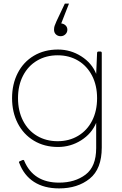

<svg xmlns="http://www.w3.org/2000/svg" viewBox="-20 -792 678 1066"><path d="M528 -506H537Q545 -506 545 -498V27Q545 146 478 200Q411 254 308 254Q225 254 169 218Q113 182 87 113Q82 105 91 103L104 97L108 96Q114 96 115 102Q166 222 308 222Q396 222 455 177.5Q514 133 514 30V-110Q489 -50 430.5 -13Q372 24 302 24Q226 24 168 -11Q110 -46 78.5 -107.5Q47 -169 47 -247Q47 -325 78.5 -386.5Q110 -448 168 -482.5Q226 -517 302 -517Q372 -517 431 -479.5Q490 -442 514 -382L519 -498Q519 -506 528 -506ZM519 -247Q519 -318 491 -372Q463 -426 413.5 -455.5Q364 -485 300 -485Q236 -485 186 -455.5Q136 -426 108 -372Q80 -318 80 -247Q80 -176 108 -121.5Q136 -67 186 -37.5Q236 -8 300 -8Q364 -8 414 -38Q464 -68 491.5 -122Q519 -176 519 -247ZM354 -627Q354 -612 343 -601.5Q332 -591 317 -591Q301 -591 290.5 -601Q280 -611 280 -627Q280 -639 283 -648Q286 -657 294 -675L340 -772H363L320 -662Q335 -660 344.5 -650.5Q354 -641 354 -627Z"/></svg>

Font: LINE Seed JP_TTF Thin
Style: Regular
Weight: 250
Designer: LY Corporation & Fontrix & Fontworks
Version: Version 1.008